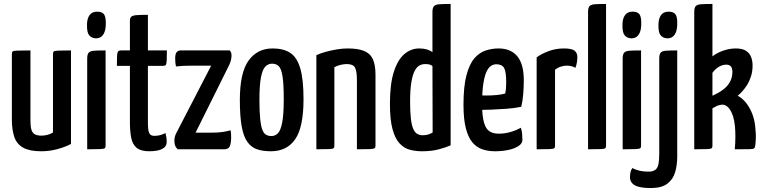

<svg xmlns="http://www.w3.org/2000/svg" viewBox="-20 -755 3860 971"><path d="M189 10Q130 10 97.5 -8Q65 -26 52.5 -62Q40 -98 40 -151V-482Q40 -491 43.5 -494.5Q47 -498 67 -499Q87 -500 134 -500V-144Q134 -117 138.5 -100.5Q143 -84 155 -76.5Q167 -69 190 -69Q202 -69 218 -72.5Q234 -76 248 -85V-482Q248 -491 251.5 -494.5Q255 -498 274 -499Q293 -500 339 -500V-27Q311 -12 271 -1Q231 10 189 10Z M421 0V-459Q421 -480 428.5 -488.5Q436 -497 456 -498.5Q476 -500 514 -500V-18Q514 -9 510 -5.5Q506 -2 486.5 -1Q467 0 421 0ZM465 -561Q443 -562 431 -576.5Q419 -591 420 -630Q420 -660 432.5 -678Q445 -696 471 -696Q497 -696 506.5 -682Q516 -668 515 -633Q515 -600 502.5 -580.5Q490 -561 465 -561Z M735 10Q692 10 671 -7.5Q650 -25 643.5 -58.5Q637 -92 637 -136V-422H571Q571 -457 572 -473.5Q573 -490 577.5 -495Q582 -500 591 -500H637V-650Q637 -665 644.5 -671Q652 -677 671.5 -678.5Q691 -680 728 -680V-500H824Q824 -465 823 -448.5Q822 -432 818.5 -427Q815 -422 806 -422H728V-137Q728 -119 729.5 -103Q731 -87 737.5 -77.5Q744 -68 760 -68Q777 -68 789.5 -71.5Q802 -75 817 -82Q819 -74 821 -62.5Q823 -51 823 -38Q823 -18 809 -7.5Q795 3 775 6.5Q755 10 735 10Z M878 0Q878 0 870 -10.5Q862 -21 862 -45Q862 -54 864 -62Q866 -70 870 -79L1048 -423H953Q928 -423 906.5 -422Q885 -421 870 -419Q867 -433 866.5 -444Q866 -455 866 -461Q866 -481 873 -490.5Q880 -500 895 -500H1142Q1142 -500 1146.5 -493.5Q1151 -487 1151 -472Q1151 -466 1149 -455.5Q1147 -445 1140 -428L969 -84H1046Q1086 -84 1109 -88Q1132 -92 1146 -96Q1148 -89 1148.5 -76.5Q1149 -64 1149 -56Q1148 -28 1141.5 -14Q1135 0 1113 0Z M1350 10Q1311 10 1281.5 0.5Q1252 -9 1232 -36Q1212 -63 1202.5 -114.5Q1193 -166 1193 -250Q1193 -387 1237 -448.5Q1281 -510 1359 -510Q1412 -510 1446.5 -488.5Q1481 -467 1498 -411Q1515 -355 1515 -253Q1515 -112 1473 -51Q1431 10 1350 10ZM1353 -67Q1371 -67 1385 -80.5Q1399 -94 1407 -134.5Q1415 -175 1415 -252Q1415 -329 1409 -368Q1403 -407 1390 -420Q1377 -433 1356 -433Q1337 -433 1322.5 -419Q1308 -405 1300 -365Q1292 -325 1292 -249Q1292 -189 1296 -152Q1300 -115 1307.5 -97Q1315 -79 1326.5 -73Q1338 -67 1353 -67Z M1580 0V-476Q1599 -485 1626 -492.5Q1653 -500 1682.5 -505Q1712 -510 1738 -510Q1790 -510 1821 -497.5Q1852 -485 1865.5 -456Q1879 -427 1879 -378V-18Q1879 -9 1874.5 -5.5Q1870 -2 1850.5 -1Q1831 0 1785 0V-350Q1785 -395 1775.5 -413Q1766 -431 1734 -431Q1720 -431 1702.5 -427Q1685 -423 1671 -415V-18Q1671 -9 1667 -5.5Q1663 -2 1644 -1Q1625 0 1580 0Z M2114 10Q2082 10 2053 2.5Q2024 -5 2001 -29.5Q1978 -54 1965 -102Q1952 -150 1952 -230Q1952 -331 1972 -392.5Q1992 -454 2025.5 -482Q2059 -510 2100 -510Q2122 -510 2139 -505Q2156 -500 2167 -491V-694Q2167 -715 2174.5 -723.5Q2182 -732 2202 -733.5Q2222 -735 2259 -735V-20Q2234 -9 2198 0.5Q2162 10 2114 10ZM2117 -71Q2132 -71 2144.5 -74.5Q2157 -78 2168 -85L2167 -421Q2160 -427 2151 -429Q2142 -431 2130 -431Q2116 -431 2102.5 -424.5Q2089 -418 2078 -398Q2067 -378 2060.5 -340.5Q2054 -303 2054 -241Q2054 -188 2058 -154.5Q2062 -121 2070 -103Q2078 -85 2090 -78Q2102 -71 2117 -71Z M2483 10Q2448 10 2419 0Q2390 -10 2369 -35Q2348 -60 2336 -106Q2324 -152 2324 -225Q2324 -318 2339 -374.5Q2354 -431 2379 -460Q2404 -489 2436 -499.5Q2468 -510 2501 -510Q2563 -510 2596 -470.5Q2629 -431 2629 -349Q2629 -314 2626 -278Q2623 -242 2616 -215Q2584 -208 2543 -205Q2502 -202 2464.5 -200.5Q2427 -199 2403 -199Q2379 -199 2379 -199L2381 -273Q2381 -273 2398 -272.5Q2415 -272 2441 -272Q2467 -272 2492.5 -274.5Q2518 -277 2535 -282Q2538 -295 2539 -310.5Q2540 -326 2540 -340Q2540 -392 2529.5 -411Q2519 -430 2490 -430Q2475 -430 2461.5 -420.5Q2448 -411 2438.5 -388Q2429 -365 2423.5 -326Q2418 -287 2418 -229Q2418 -186 2423 -157Q2428 -128 2437.5 -111Q2447 -94 2463.5 -86.5Q2480 -79 2503 -79Q2532 -79 2560.5 -87Q2589 -95 2614 -109Q2619 -96 2620.5 -78.5Q2622 -61 2622 -47Q2622 -30 2603 -17Q2584 -4 2552.5 3Q2521 10 2483 10Z M2694 0V-465Q2722 -485 2757.5 -497.5Q2793 -510 2831 -510Q2871 -510 2885.5 -499Q2900 -488 2900 -465Q2900 -457 2898 -442Q2896 -427 2890 -412Q2880 -418 2869 -420.5Q2858 -423 2846 -423Q2832 -423 2816 -418Q2800 -413 2787 -402V-18Q2787 -9 2783 -5.5Q2779 -2 2759.5 -1Q2740 0 2694 0Z M2954 0V-694Q2954 -715 2961 -723.5Q2968 -732 2988 -733.5Q3008 -735 3045 -735V-18Q3045 -9 3041 -5.5Q3037 -2 3018 -1Q2999 0 2954 0Z M3129 0V-459Q3129 -480 3136.5 -488.5Q3144 -497 3164 -498.5Q3184 -500 3222 -500V-18Q3222 -9 3218 -5.5Q3214 -2 3194.5 -1Q3175 0 3129 0ZM3173 -561Q3151 -562 3139 -576.5Q3127 -591 3128 -630Q3128 -660 3140.5 -678Q3153 -696 3179 -696Q3205 -696 3214.5 -682Q3224 -668 3223 -633Q3223 -600 3210.5 -580.5Q3198 -561 3173 -561Z M3271 196Q3215 196 3190.5 182Q3166 168 3166 141Q3166 129 3168.5 116.5Q3171 104 3178 95Q3195 104 3215 108.5Q3235 113 3259 113Q3282 113 3294 104Q3306 95 3310 75Q3314 55 3314 23V-459Q3314 -480 3321 -488.5Q3328 -497 3348 -498.5Q3368 -500 3405 -500V36Q3405 79 3394.5 115.5Q3384 152 3355 174Q3326 196 3271 196ZM3355 -561Q3333 -562 3321 -576.5Q3309 -591 3310 -630Q3310 -660 3322.5 -678Q3335 -696 3361 -696Q3387 -696 3396.5 -682Q3406 -668 3405 -633Q3405 -600 3392.5 -580.5Q3380 -561 3355 -561Z M3491 0V-694Q3491 -715 3498 -723.5Q3505 -732 3525 -733.5Q3545 -735 3583 -735V-470Q3606 -488 3638 -499Q3670 -510 3701 -510Q3735 -510 3753.5 -497.5Q3772 -485 3779 -465.5Q3786 -446 3786 -424Q3786 -394 3778 -369Q3770 -344 3758 -325Q3746 -306 3733 -292Q3720 -278 3711 -271Q3736 -257 3755 -232.5Q3774 -208 3786.5 -173.5Q3799 -139 3801 -95Q3803 -78 3802.5 -57.5Q3802 -37 3799 -16Q3798 -8 3793.5 -4.5Q3789 -1 3768 -0.5Q3747 0 3696 0Q3699 -33 3699 -62Q3699 -91 3697 -116Q3694 -146 3687 -167.5Q3680 -189 3670 -203Q3660 -217 3648 -222.5Q3636 -228 3621 -224Q3613 -223 3604 -218.5Q3595 -214 3589 -210.5Q3583 -207 3583 -207V-18Q3583 -9 3579 -5.5Q3575 -2 3556 -1Q3537 0 3491 0ZM3583 -271Q3613 -284 3636 -301Q3659 -318 3671.5 -340.5Q3684 -363 3684 -392Q3684 -428 3653 -428Q3635 -428 3617 -418Q3599 -408 3583 -387Z"/></svg>

Font: Yanone Kaffeesatz ExtraLight Medium
Style: Regular
Weight: 500
Version: Version 2.003